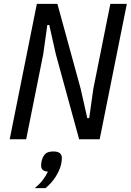

<svg xmlns="http://www.w3.org/2000/svg" viewBox="-20 -718 674 990"><path d="M268 -438 234 -589H224L203 -439L115 0H30L170 -698H276L396 -260L430 -109H440L461 -259L549 -698H634L494 0H388ZM255 63Q299 63 299 97Q299 103 298 112Q297 121 295 130Q287 162 266.5 194Q246 226 215 252H159Q185 231 200.5 210.5Q216 190 227 167Q192 165 192 136Q192 131 193 122Q194 113 197 104Q205 81 218 72Q231 63 255 63Z"/></svg>

Font: IBM Plex Sans Cond Text
Style: Italic
Weight: 450
Width: 3
Italic angle: -11°
Designer: Mike Abbink, Paul van der Laan, Pieter van Rosmalen
Foundry: Bold Monday
Version: Version 1.3